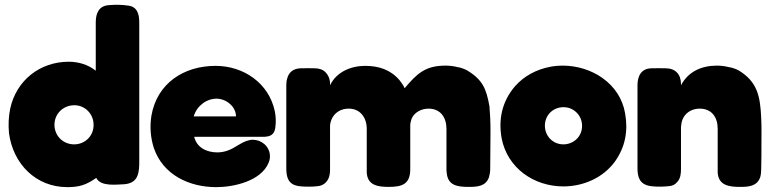

<svg xmlns="http://www.w3.org/2000/svg" viewBox="-20 -770 3182 790"><path d="M22 -323C15 -289 14 -256 17 -222C34 -95 128 0 257 0C308 0 336 -10 376 -38C395 -1 459 -11 492 -12C550 -17 553 -60 553 -107V-678C553 -711 545 -743 507 -747C479 -751 457 -751 430 -749C387 -747 374 -716 374 -678V-479C343 -504 303 -516 263 -516C144 -516 47 -439 22 -323ZM204 -256C204 -302 240 -337 286 -337C330 -337 365 -301 365 -257C366 -211 330 -176 285 -176C242 -176 205 -208 204 -256Z M867 -499C736 -499 626 -427 603 -294C596 -249 599 -205 613 -161C651 -50 759 0 870 0C942 0 1054 -25 1085 -100C1097 -126 1090 -158 1068 -177C1054 -189 1037 -195 1020 -195C1012 -195 1003 -193 994 -190C977 -184 961 -173 945 -164C922 -150 898 -143 874 -143C831 -143 790 -162 779 -207H1064C1068 -207 1072 -207 1076 -208C1100 -210 1111 -225 1113 -247C1116 -268 1115 -290 1111 -311C1087 -428 982 -499 867 -499ZM951 -291H777C790 -335 830 -364 871 -364C910 -364 951 -332 951 -291Z M1997 -74C1998 -230 1999 -237 1997 -285C1995 -309 1995 -321 1994 -332C1981 -405 1966 -442 1901 -481C1889 -487 1876 -492 1862 -494C1846 -498 1830 -500 1813 -500C1728 -500 1694 -465 1645 -407C1640 -419 1632 -429 1624 -440C1586 -484 1538 -499 1482 -499C1424 -499 1364 -474 1338 -419V-424C1338 -444 1332 -460 1318 -474C1307 -485 1290 -489 1275 -489C1256 -489 1237 -490 1217 -489C1188 -488 1169 -474 1162 -448C1159 -439 1158 -429 1158 -419V-77C1158 -8 1192 -2 1249 -2C1262 -2 1274 -2 1287 -4C1315 -6 1334 -28 1337 -56C1338 -62 1338 -67 1338 -74V-242C1338 -246 1338 -251 1338 -255C1343 -296 1373 -323 1415 -323C1463 -323 1489 -285 1489 -240V-74C1489 -69 1489 -65 1489 -60C1492 -6 1537 -1 1580 -1C1637 -1 1668 -14 1668 -74V-253C1668 -262 1670 -271 1673 -280C1684 -308 1714 -323 1743 -323C1793 -323 1817 -286 1817 -240V-74C1817 -69 1817 -65 1818 -60C1822 -5 1865 -1 1909 -1C1943 -1 1979 -3 1992 -41C1995 -52 1997 -63 1997 -74Z M2295 -500C2281 -500 2267 -499 2254 -497C2250 -496 2247 -496 2243 -495C2187 -484 2137 -458 2099 -415C2046 -353 2030 -280 2044 -201C2068 -78 2177 -3 2298 -3C2380 -3 2461 -38 2510 -105C2553 -165 2565 -232 2552 -304C2531 -427 2414 -500 2295 -500ZM2222 -253C2222 -296 2255 -329 2299 -329C2340 -329 2375 -296 2375 -252C2375 -206 2338 -176 2298 -176C2255 -176 2222 -210 2222 -253Z M2603 -77C2603 -7 2642 -2 2698 -2C2709 -2 2721 -3 2732 -4C2747 -5 2759 -11 2768 -23C2780 -36 2782 -57 2782 -74V-242C2782 -246 2782 -251 2783 -255C2786 -296 2818 -323 2859 -323C2909 -323 2933 -287 2933 -240V-74C2933 -69 2933 -65 2933 -60C2936 -6 2982 -1 3025 -1C3059 -1 3095 -3 3108 -41C3111 -52 3112 -63 3112 -74C3113 -109 3113 -145 3113 -180C3113 -230 3114 -237 3112 -285C3108 -373 3097 -434 3018 -481C3006 -487 2992 -492 2978 -494C2962 -498 2946 -500 2930 -500C2867 -500 2812 -476 2782 -419V-424C2782 -464 2759 -489 2719 -489C2700 -489 2681 -490 2662 -489C2619 -489 2603 -458 2603 -419Z"/></svg>

Font: Periwinkle
Style: Bold
Weight: 700
Version: Version 2.001